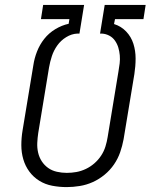

<svg xmlns="http://www.w3.org/2000/svg" viewBox="-20 -755 640 783"><path d="M252 8Q222 8 193 2.5Q164 -3 140 -18Q116 -33 99.5 -55.5Q83 -78 75 -105.5Q67 -133 67 -163Q67 -193 72 -223L116 -489Q120 -517 131 -545Q142 -573 160.5 -596.5Q179 -620 205.5 -636Q232 -652 260 -658L263 -677H147L156 -735H323L304 -618H295Q272 -617 250 -603.5Q228 -590 213.5 -569.5Q199 -549 191.5 -526Q184 -503 180 -480L136 -213Q133 -193 132 -172.5Q131 -152 135.5 -132.5Q140 -113 150.5 -97Q161 -81 176.5 -70Q192 -59 212 -54.5Q232 -50 252 -50Q272 -50 291.5 -53.5Q311 -57 330 -66Q349 -75 365 -89Q381 -103 392.5 -120.5Q404 -138 410 -157.5Q416 -177 419 -196L463 -463Q466 -480 468 -496.5Q470 -513 468.5 -529.5Q467 -546 462.5 -561Q458 -576 449 -589Q440 -602 426 -609.5Q412 -617 396 -618H388L407 -735H574L565 -677H449L445 -657Q474 -648 494.5 -626.5Q515 -605 524 -576.5Q533 -548 533 -516.5Q533 -485 528 -453L484 -187Q479 -160 470 -134Q461 -108 445 -84.5Q429 -61 406.5 -42.5Q384 -24 358.5 -12.5Q333 -1 305.5 3.5Q278 8 252 8Z"/></svg>

Font: Iosevka Aile Light
Style: Italic
Weight: 300
Italic angle: -9°
Designer: Belleve Invis
Foundry: Belleve Invis
Version: Version 31.1.0; ttfautohint (v1.8.4)